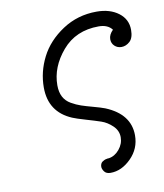

<svg xmlns="http://www.w3.org/2000/svg" viewBox="-77 -508 684 799"><g transform="rotate(-10 264.5 -108.5)"><path d="M113.8 -170.9Q113.8 -236.8 144.8 -297.9Q175.8 -358.9 240 -401.4Q304.2 -443.8 384.8 -443.8Q440.9 -443.8 477.1 -416.5Q513.2 -389.2 513.2 -344.2Q513.2 -310.1 497.1 -295.4Q481 -280.8 461.9 -280.8Q444.8 -280.8 432.9 -292Q420.9 -303.2 420.9 -320.8Q420.9 -339.8 439 -357.9Q420.9 -381.8 382.8 -381.8Q285.6 -381.8 228.3 -314.5Q170.9 -247.1 170.9 -169.9Q170.9 -141.1 181.4 -121.1Q191.9 -101.1 212.9 -89.1Q233.9 -77.1 253.4 -70.6Q272.9 -64 303 -55.9Q333 -47.9 351.1 -41Q453.1 1 453.1 90.8Q453.1 147 413.1 187Q373 227.1 326.2 227.1Q308.1 227.1 300 216.1Q292 205.1 292 195.8Q292 189 294.4 183.6Q296.9 178.2 300.5 175.5Q304.2 172.9 309.1 170.4Q314 168 317.4 167.5Q320.8 167 325.2 166H329.1Q355 162.1 374 139.2Q393.1 116.2 393.1 88.1Q393.1 60.1 371.6 39.6Q350.1 19 325 10.5Q299.8 2 262 -9Q224.1 -20 208 -26.9Q113.8 -66.9 113.8 -170.9Z"/></g></svg>

Font: CMU Typewriter Text Variable Width
Style: Italic
Weight: 500
Italic angle: -14.04°
Version: Version 0.7.0